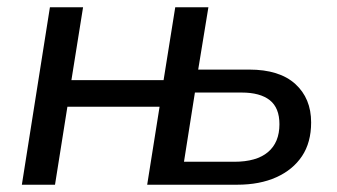

<svg xmlns="http://www.w3.org/2000/svg" viewBox="-20 -507 925 527"><path d="M40 0 117 -487H208L176 -287H429L461 -487H552L524 -316H664Q747 -316 790.5 -276.5Q834 -237 834 -171Q834 -116 809 -78.5Q784 -41 738.5 -20.5Q693 0 631 0H384L418 -214H165L131 0ZM485 -63H623Q684 -63 715.5 -89.5Q747 -116 747 -166Q747 -211 720.5 -232Q694 -253 643 -253H515Z"/></svg>

Font: Nunito Sans 12pt Medium
Style: Italic
Weight: 500
Italic angle: -9°
Designer: Vernon Adams
Foundry: Vernon Adams
Version: Version 3.101;gftools[0.9.27]